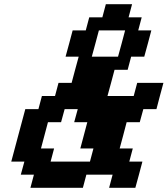

<svg xmlns="http://www.w3.org/2000/svg" viewBox="-20 -895 799 915"><path d="M500 0H625Q630.9 -21 642.1 -62.5Q653.3 -104 658.7 -125H596.2L612.8 -187.5H550.3Q556.2 -208 567.1 -249.8Q578.1 -291.5 583.5 -312.5H646L663.1 -375H725.6Q731 -395.5 741.9 -437.3Q752.9 -479 758.8 -500H633.8L617.2 -437.5H492.2Q498 -458.5 509.3 -500.2Q520.5 -542 525.9 -562.5H588.4L605 -625H667.5Q673.3 -645.5 684.6 -687.5Q695.8 -729.5 701.2 -750H638.7L655.3 -812.5H592.8L609.4 -875H484.4L467.8 -812.5H405.3L388.7 -750H326.2Q320.8 -729.5 309.6 -687.7Q298.3 -646 292.5 -625H355Q349.1 -604 337.9 -562.3Q326.7 -520.5 321.3 -500H258.8L242.2 -437.5H179.7L163.1 -375H100.6Q89.4 -333 67.1 -250Q44.9 -167 33.7 -125H96.2L79.1 -62.5H141.6L125 0H375L391.6 -62.5H516.6ZM408.7 -125H221.2L237.8 -187.5H175.3Q181.2 -208.5 191.9 -250Q202.6 -291.5 208.5 -312.5H271L288.1 -375H350.6L333.5 -312.5H396Q390.6 -291.5 379.4 -249.8Q368.2 -208 362.8 -187.5H425.3ZM542.5 -625H417.5Q423.3 -646 434.6 -687.7Q445.8 -729.5 451.2 -750H576.2Q570.8 -729.5 559.6 -687.5Q548.3 -645.5 542.5 -625Z"/></svg>

Font: Faithful 32x
Style: Oblique
Weight: 400
Foundry: Faithful Resource Pack
Version: Version 1.0; January 27, 2023